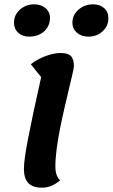

<svg xmlns="http://www.w3.org/2000/svg" viewBox="-20 -846 523 891"><path d="M175 25Q132 25 111.5 3.5Q91 -18 91 -62Q91 -83 96 -119.5Q101 -156 111.5 -209Q122 -262 136.5 -331Q151 -400 171 -488L123 -548Q154 -572 192 -586Q230 -600 262 -600Q295 -600 309 -586Q323 -572 323 -539Q323 -531 316.5 -503.5Q310 -476 300.5 -436Q291 -396 280 -348.5Q269 -301 259 -251Q249 -201 243 -155.5Q237 -110 237 -73Q237 -51 242.5 -35Q248 -19 259 -9Q219 25 175 25ZM391 -676Q358 -676 337 -694Q316 -712 316 -741Q316 -766 329.5 -785Q343 -804 364.5 -815Q386 -826 412 -826Q443 -826 463 -808.5Q483 -791 483 -762Q483 -725 456 -700.5Q429 -676 391 -676ZM116 -676Q84 -676 64.5 -694Q45 -712 45 -741Q45 -766 58 -785Q71 -804 92 -815Q113 -826 137 -826Q170 -826 191 -808.5Q212 -791 212 -762Q212 -738 199.5 -718Q187 -698 165 -687Q143 -676 116 -676Z"/></svg>

Font: Lemonada Medium
Style: Regular
Weight: 500
Designer: Mohamed Gaber (Arabic), Eduardo Tunni (Latin)
Foundry: Kief Type Foundry
Version: Version 4.004; ttfautohint (v1.8.2)